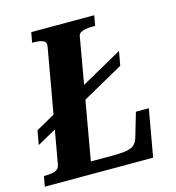

<svg xmlns="http://www.w3.org/2000/svg" viewBox="-124 -801 818 892"><g transform="rotate(-15 285.0 -355.0)"><path d="M5 -194 17 -262 478 -520 466 -452ZM410 -710 401 -661H387Q370 -661 355.5 -658.5Q341 -656 331.5 -650.5Q322 -645 320 -634L219 -58H325Q354 -58 375 -60Q396 -62 410 -67.5Q424 -73 432.5 -83Q441 -93 446 -108L481 -227H543L503 0H-18L-9 -49H0Q26 -49 44.5 -55.5Q63 -62 67 -82L163 -626Q167 -647 150.5 -654Q134 -661 108 -661H98L107 -710Z"/></g></svg>

Font: Roboto Serif 72pt SemiCondensed SemiBold
Style: Italic
Weight: 600
Width: 4
Italic angle: -10°
Designer: Greg Gazdowicz
Foundry: Commercial Type
Version: Version 1.008